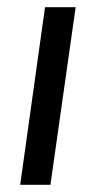

<svg xmlns="http://www.w3.org/2000/svg" viewBox="-20 -513 266 533"><path d="M36 0 105 -493H190L120 0Z"/></svg>

Font: Hanken Grotesk
Style: Italic
Weight: 400
Italic angle: -8°
Designer: Alfredo Marco Pradil
Foundry: Hanken Design Co.
Version: Version 3.013